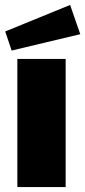

<svg xmlns="http://www.w3.org/2000/svg" viewBox="-20 -755 344 775"><path d="M263 -735 1 -628 27 -551 304 -617ZM245 -517H50V0H245Z"/></svg>

Font: United Sans Black
Style: Regular
Weight: 900
Designer: Pablo Impallari, Rodrigo Fuenzalida (Modified by Dan O. Williams)
Version: Version 1.000;PS 001.000;hotconv 1.0.88;makeotf.lib2.5.64775